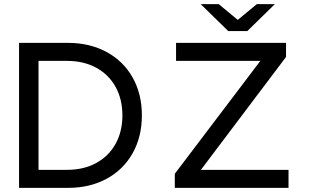

<svg xmlns="http://www.w3.org/2000/svg" viewBox="-20 -907 1494 927"><path d="M72 -700V0H309C379 0 441 -14.7 495 -44C549 -73.3 590.8 -114.5 620.5 -167.5C650.2 -220.5 665 -281.3 665 -350C665 -418.7 650.2 -479.5 620.5 -532.5C590.8 -585.5 548.8 -626.7 494.5 -656C440.2 -685.3 378.3 -700 309 -700ZM304 -87H166V-613H304C357.3 -613 404.2 -602 444.5 -580C484.8 -558 516 -527.2 538 -487.5C560 -447.8 571 -402 571 -350C571 -298 560 -252.2 538 -212.5C516 -172.8 484.8 -142 444.5 -120C404.2 -98 357.3 -87 304 -87ZM1373 -87H950L1361 -632V-700H830V-613H1237L824 -68V0H1373ZM1307 -887H1220L1128 -811L1036 -887H949L1082 -757H1174Z"/></svg>

Font: Rookery
Style: Regular
Weight: 400
Designer: Ryan Kimball / Julieta Ulanovsky
Foundry: Motorola Mobility LLC.
Version: Version 1.0